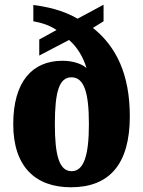

<svg xmlns="http://www.w3.org/2000/svg" viewBox="-20 -782 605 812"><path d="M280 10C442 10 529 -87 529 -290C529 -467 472 -585 373 -664L418 -692V-762L308 -703C243 -741 173 -754 121 -761V-692C150 -687 190 -676 219 -655L146 -615V-547L272 -613C309 -581 333 -537 346 -494C329 -510 292 -525 244 -525C116 -525 36 -436 36 -257C36 -78 129 10 280 10ZM283 -58C230 -58 212 -126 212 -257C212 -396 231 -455 282 -455C335 -455 356 -393 356 -257C356 -126 335 -58 283 -58Z"/></svg>

Font: Noto Serif Bengali Condensed Black
Style: Regular
Weight: 900
Width: 3
Designer: Juan Bruce, Universal Thirst, Indian Type Foundry and the Monotype Design Team.
Foundry: Monotype Imaging Inc.
Version: Version 2.003